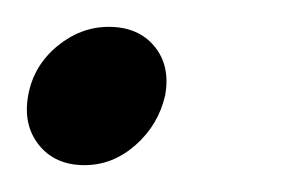

<svg xmlns="http://www.w3.org/2000/svg" viewBox="-20 -418 223 143"><path d="M103 -347Q98 -325 81 -310Q64 -295 43 -295Q21 -295 9 -310Q-3 -325 1 -347Q5 -369 22.5 -383.5Q40 -398 61 -398Q83 -398 95 -383.5Q107 -369 103 -347Z"/></svg>

Font: Poppins Light
Style: Italic
Weight: 300
Italic angle: -10°
Designer: Ninad Kale (Devanagari), Jonny Pinhorn (Latin)
Foundry: Indian Type Foundry
Version: Version 3.200;PS 1.000;hotconv 16.6.54;makeotf.lib2.5.65590